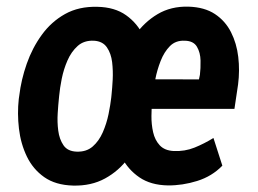

<svg xmlns="http://www.w3.org/2000/svg" viewBox="-20 -559 790 589"><path d="M494.6 9.8Q442.4 8.8 407.7 -14.9Q373 -38.6 353.5 -76.2Q334 -113.8 327.6 -158.9Q321.3 -204.1 325.2 -248L328.1 -268.6Q333 -314.5 349.6 -362.3Q366.2 -410.2 394.3 -450.7Q422.4 -491.2 463.4 -515.6Q504.4 -540 558.1 -538.6Q607.4 -537.1 639.4 -515.9Q671.4 -494.6 688.7 -460.2Q706.1 -425.8 710.9 -384.3Q715.8 -342.8 710.4 -300.3L699.2 -225.1H374.5L390.1 -315.9L590.3 -315.4L593.3 -329.6Q595.7 -349.1 595.2 -373.3Q594.7 -397.5 584.2 -415.5Q573.7 -433.6 546.9 -434.1Q519 -435.5 501.2 -417.5Q483.4 -399.4 472.7 -371.8Q461.9 -344.2 456.5 -316.2Q451.2 -288.1 448.7 -268.6L446.8 -248.5Q444.8 -229 444.6 -203.4Q444.3 -177.7 449.7 -153.6Q455.1 -129.4 470 -113.3Q484.9 -97.2 512.7 -95.7Q546.9 -94.2 576.7 -106.2Q606.4 -118.2 634.8 -135.7L662.1 -50.8Q630.4 -18.1 585 -3.9Q539.6 10.3 494.6 9.8ZM37.6 -255.4 39.1 -265.6Q44.9 -314.5 62 -363.3Q79.1 -412.1 108.2 -452.1Q137.2 -492.2 179.4 -515.9Q221.7 -539.6 278.8 -538.1Q332 -537.1 366.9 -512.2Q401.9 -487.3 420.4 -447.8Q439 -408.2 444.3 -361.6Q449.7 -314.9 444.8 -270.5L443.8 -259.8Q437.5 -210.9 420.4 -162.6Q403.3 -114.3 374 -74.5Q344.7 -34.7 302.2 -11.5Q259.8 11.7 204.1 10.3Q150.4 8.8 115.7 -15.6Q81.1 -40 62.3 -79.1Q43.5 -118.2 38.1 -164.6Q32.7 -210.9 37.6 -255.4ZM161.6 -266.1 160.6 -255.9Q158.7 -238.3 157 -211.4Q155.3 -184.6 158.7 -158.2Q162.1 -131.8 174.8 -113.3Q187.5 -94.7 215.3 -93.8Q245.1 -92.8 264.4 -109.6Q283.7 -126.5 295.4 -153.3Q307.1 -180.2 313 -209Q318.8 -237.8 321.3 -259.8L322.3 -270Q324.2 -287.6 325.7 -314.5Q327.1 -341.3 324 -368.2Q320.8 -395 307.9 -413.8Q294.9 -432.6 268.1 -434.1Q237.8 -435.5 218.3 -418Q198.7 -400.4 187 -373.5Q175.3 -346.7 169.4 -317.4Q163.6 -288.1 161.6 -266.1Z"/></svg>

Font: Roboto Condensed SemiBold
Style: Italic
Weight: 600
Italic angle: -12°
Designer: Christian Robertson
Foundry: Google
Version: Version 3.008; 2023